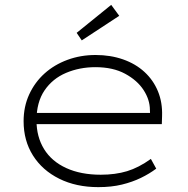

<svg xmlns="http://www.w3.org/2000/svg" viewBox="-20 -759 773 789"><path d="M384 10Q293 10 223.5 -24.5Q154 -59 115.5 -120Q77 -181 77 -261Q77 -321 100 -371Q123 -421 163 -457Q203 -493 257 -513Q311 -533 373 -533Q434 -533 485.5 -515Q537 -497 573.5 -463.5Q610 -430 629 -384Q648 -338 646 -282L645 -249H118V-295H618L597 -283L596 -307Q596 -349 570 -389Q544 -429 494 -456Q444 -483 372 -483Q307 -483 251.5 -459.5Q196 -436 163 -387.5Q130 -339 130 -264Q130 -197 161 -146.5Q192 -96 252 -68.5Q312 -41 394 -41Q454 -41 502 -55.5Q550 -70 600 -106L622 -66Q594 -45 559 -28Q524 -11 481 -0.5Q438 10 384 10ZM316 -593 295 -624 437 -739 470 -694Z"/></svg>

Font: Lexend Giga ExtraLight
Style: Regular
Weight: 250
Version: Version 1.007